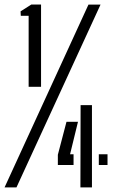

<svg xmlns="http://www.w3.org/2000/svg" viewBox="-68 -820 513 840"><path d="M57.3 -440.2V-751H23L22 -770.3L69 -800.2H111.6V-440.2ZM-48.1 0 319.1 -800H371.9L4 0ZM185.1 -98.2V-142.9L222.9 -287.2H273.2L238.5 -145.1H253.8V-98.2ZM283.8 0 284.6 -360H334.3V0ZM364.3 -98.2V-145.1H402.4V-98.2Z"/></svg>

Font: Big Shoulders Stencil Thin
Style: Regular
Weight: 100
Designer: Patric King
Foundry: XO Type Co
Version: Version 2.001